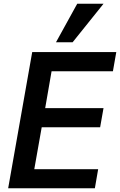

<svg xmlns="http://www.w3.org/2000/svg" viewBox="-20 -1002 640 1022"><path d="M151.5 -725H599L581 -622.5H254.5L220.5 -426.5H531L513 -324.5H202L162.5 -101.5H502.5L485 0H23.5ZM278 -777 391 -982H531L366.5 -777Z"/></svg>

Font: JuliaMono SemiBold
Style: Italic
Weight: 600
Italic angle: -9°
Monospace: yes
Designer: cormullion
Foundry: corm
Version: Version 0.056; ttfautohint (v1.8.4)